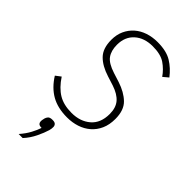

<svg xmlns="http://www.w3.org/2000/svg" viewBox="-230 -585 870 870"><g transform="rotate(45 205.5 -150.0)"><path d="M181 12Q121 12 79.5 -11.5Q38 -35 8 -83L33 -102Q62 -58 96 -37.5Q130 -17 181 -17Q236 -17 271.5 -47.5Q307 -78 307 -136Q307 -176 287 -199.5Q267 -223 225 -237L181 -251Q130 -267 102 -295.5Q74 -324 74 -379Q74 -412 86 -438Q98 -464 119 -482.5Q140 -501 168.5 -510.5Q197 -520 230 -520Q287 -520 321 -499Q355 -478 381 -444L356 -423Q336 -452 307.5 -471.5Q279 -491 228 -491Q174 -491 141 -461.5Q108 -432 108 -381Q108 -343 125 -319.5Q142 -296 189 -281L233 -267Q282 -251 311.5 -222.5Q341 -194 341 -138Q341 -101 328.5 -73Q316 -45 294 -26Q272 -7 243 2.5Q214 12 181 12ZM143 66Q157 66 162.5 72Q168 78 168 86Q168 91 167.5 96.5Q167 102 165 109Q158 133 143 164Q128 195 105 220H79Q101 195 114 170.5Q127 146 133 127Q119 127 114 121.5Q109 116 109 108Q109 105 109.5 100.5Q110 96 112 88Q114 80 120 73Q126 66 143 66Z"/></g></svg>

Font: IBM Plex Sans Condensed ExtraLight
Style: Italic
Weight: 200
Width: 3
Italic angle: -11°
Designer: Mike Abbink, Paul van der Laan, Pieter van Rosmalen
Foundry: Bold Monday
Version: Version 1.3